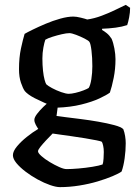

<svg xmlns="http://www.w3.org/2000/svg" viewBox="-20 -568 558 788"><path d="M226 200Q210 200 185.5 191.5Q161 183 134.5 168.5Q108 154 85 136.5Q62 119 47.5 101.5Q33 84 33 69Q33 53 49.5 33Q66 13 90.5 -6.5Q115 -26 137 -39Q132 -46 126.5 -56.5Q121 -67 121 -76Q121 -86 132 -100.5Q143 -115 158 -129.5Q173 -144 184 -152L219 -145L212 -92Q219 -91 246.5 -87.5Q274 -84 310.5 -79.5Q347 -75 384 -68.5Q421 -62 449 -54.5Q477 -47 486 -38Q491 -25 493.5 -9.5Q496 6 496 20Q496 50 491.5 82Q487 114 479 136Q468 144 442 155Q416 166 381 176.5Q346 187 305.5 193.5Q265 200 226 200ZM253 126Q273 126 302.5 123.5Q332 121 359.5 116.5Q387 112 401 107Q404 100 405 82.5Q406 65 406 56Q406 42 403.5 30.5Q401 19 398 14Q396 12 376.5 8Q357 4 329.5 -0.5Q302 -5 273.5 -9Q245 -13 223.5 -16Q202 -19 196 -20Q183 -7 169 8Q155 23 145.5 35Q136 47 136 53Q136 60 150 72.5Q164 85 184 97Q204 109 223 117.5Q242 126 253 126ZM212 -126Q183 -137 160.5 -147Q138 -157 122.5 -165Q107 -173 97 -180.5Q87 -188 82 -194Q74 -205 66 -228.5Q58 -252 58 -284Q58 -332 66 -369Q74 -406 81 -429Q91 -435 114.5 -446.5Q138 -458 167.5 -470.5Q197 -483 227.5 -491.5Q258 -500 281 -500Q293 -500 311.5 -495.5Q330 -491 338 -488Q367 -492 397.5 -503.5Q428 -515 454.5 -528Q481 -541 496 -548L514 -536Q514 -517 510 -496.5Q506 -476 502 -465Q481 -458 454.5 -454.5Q428 -451 399 -450V-445Q408 -440 418.5 -431.5Q429 -423 438 -409Q445 -393 449.5 -369Q454 -345 454 -325Q454 -285 446.5 -248Q439 -211 431 -188Q418 -178 388 -164Q358 -150 313.5 -139Q269 -128 212 -126ZM262 -183Q273 -183 290 -187Q307 -191 322.5 -197Q338 -203 344 -207Q351 -218 355 -243.5Q359 -269 359 -296Q359 -331 355.5 -360Q352 -389 347 -396Q344 -401 327.5 -409.5Q311 -418 292.5 -425Q274 -432 265 -432Q253 -432 233.5 -427.5Q214 -423 195 -417Q176 -411 166 -405Q162 -394 158 -372.5Q154 -351 154 -328Q154 -301 156.5 -278Q159 -255 163 -240.5Q167 -226 170 -222Q176 -216 193.5 -206.5Q211 -197 231 -190Q251 -183 262 -183Z"/></svg>

Font: Texturina 12pt Medium
Style: Regular
Weight: 500
Designer: Guillermo Torres Carreño
Foundry: Omnibus-Type
Version: Version 1.002